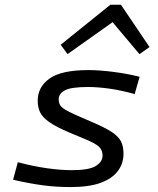

<svg xmlns="http://www.w3.org/2000/svg" viewBox="-20 -766 654 797"><path d="M492.7 -127.3Q492.7 -88.1 469.6 -56.6Q446.5 -25.2 398.4 -7.3Q350.3 10.5 273.7 10.5Q213.1 10.5 158.8 3.3Q104.5 -3.9 34.2 -19.8L54 -92.6Q120.4 -75.1 176.7 -67.4Q232.9 -59.6 277.3 -59.6Q350.2 -59.6 378 -77.2Q405.8 -94.8 405.8 -119.7Q405.8 -141.6 392.2 -155.6Q378.6 -169.7 334.6 -188L268.6 -215.6Q213.1 -239.1 184.7 -259Q156.3 -278.9 146.4 -299.9Q136.5 -321 136.5 -347.7Q136.5 -404.9 185.6 -440Q234.7 -475.1 347.7 -475.1Q388.9 -475.1 446 -468.2Q503 -461.2 559.6 -447.4L539 -375.6Q480.4 -391.8 431.8 -398.4Q383.2 -404.9 346.2 -404.9Q273.9 -404.9 248.8 -390.7Q223.7 -376.5 223.7 -354.3Q223.7 -339.8 229.2 -330.2Q234.8 -320.5 249.9 -311.4Q265 -302.2 294 -289L359 -260.7Q414.8 -237.2 443.3 -218.4Q471.8 -199.5 482.3 -179Q492.7 -158.5 492.7 -127.3ZM232 -580.3 438.1 -746.3H468.8L462 -684.4L260.3 -541.3ZM600.7 -570.7 558.9 -541.3 438.5 -684.4 451.4 -746.3H482.1Z"/></svg>

Font: Intel One Mono Light
Style: Italic
Weight: 300
Italic angle: -16°
Monospace: yes
Designer: Fred Shallcrass
Foundry: Frere-Jones Type LLC
Version: Version 1.004